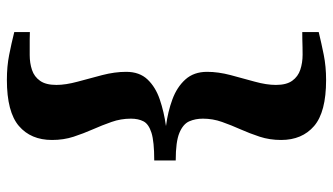

<svg xmlns="http://www.w3.org/2000/svg" viewBox="-230 -620 991 572"><g transform="rotate(-90 266.0 -334.5)"><path d="M313 141Q217.5 141 176 105.2Q134.5 69.5 134.5 7Q134.5 -27 144.2 -56.8Q154 -86.5 166.2 -114Q178.5 -141.5 188.2 -169Q198 -196.5 198 -226Q198 -248.5 190 -266.8Q182 -285 155.8 -296Q129.5 -307 73.5 -307V-371Q129.5 -371 155.8 -379.2Q182 -387.5 190 -403Q198 -418.5 198 -440.5Q198 -470.5 188.2 -498.2Q178.5 -526 166.2 -553.8Q154 -581.5 144.2 -611.2Q134.5 -641 134.5 -675.5Q134.5 -738.5 176.2 -774.2Q218 -810 313.5 -810Q354 -810 388 -803.2Q422 -796.5 456 -788V-741.5Q446 -742 434 -742Q422 -742 409.8 -742Q397.5 -742 387.5 -742Q363.5 -742 343.2 -735.2Q323 -728.5 310.8 -711.2Q298.5 -694 298.5 -662.5Q298.5 -635 308.2 -599.2Q318 -563.5 327.8 -526Q337.5 -488.5 337.5 -454.5Q337.5 -415 314.8 -391Q292 -367 255.2 -354.5Q218.5 -342 176 -336Q218.5 -330.5 255.2 -317Q292 -303.5 314.8 -278.2Q337.5 -253 337.5 -213.5Q337.5 -180.5 327.8 -143.5Q318 -106.5 308.2 -71.5Q298.5 -36.5 298.5 -8.5Q298.5 23 311 40.2Q323.5 57.5 344 64.2Q364.5 71 388.5 71Q398.5 71 410.5 70.8Q422.5 70.5 434.2 70.2Q446 70 456 70V119Q423 127 388.2 134Q353.5 141 313 141Z"/></g></svg>

Font: Merriweather 60pt Black
Style: Regular
Weight: 900
Version: Version 2.100